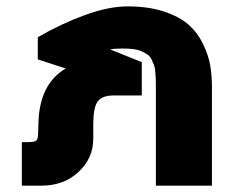

<svg xmlns="http://www.w3.org/2000/svg" viewBox="-20 -585 740 605"><path d="M100.1 -165 101.1 -196.8Q104 -320.3 187 -369.1L99.1 -397.9V-467.8Q172.9 -510.3 247.6 -537.6Q322.3 -564.9 382.8 -564.9Q448.2 -564.9 497.6 -548.3Q546.9 -531.7 575 -506.6Q603 -481.4 620.1 -445.8Q637.2 -410.2 642.6 -377.9Q647.9 -345.7 647.9 -309.1V0H471.2V-305.2Q471.2 -323.7 470.9 -333.3Q470.7 -342.8 469.5 -357.7Q468.3 -372.6 465.3 -380.1Q462.4 -387.7 457.5 -397.7Q452.6 -407.7 445.1 -412.8Q437.5 -418 426.5 -423.1Q415.5 -428.2 400.4 -430.2Q385.3 -432.1 366.2 -432.1Q340.3 -432.1 327.1 -429.2L426.8 -389.2V-284.2H337.9Q302.2 -284.2 288.3 -265.9Q274.4 -247.6 273.9 -196.8V-147.9Q273.9 -86.4 227.5 -43.2Q181.2 0 110.8 0H48.8V-137.2H68.8Q88.9 -137.2 94.5 -142.3Q100.1 -147.5 100.1 -165Z"/></svg>

Font: LT Superior Black
Style: Regular
Weight: 900
Designer: Daniel Lyons
Foundry: LyonsType
Version: Version 2.005